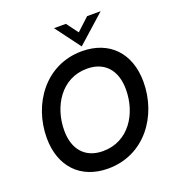

<svg xmlns="http://www.w3.org/2000/svg" viewBox="-160 -1027 1067 1168"><g transform="rotate(-20 374.0 -443.0)"><path d="M341 14.5C577 14.5 722 -188.5 722 -408.5C722 -594.5 610.5 -711.5 432 -711.5C196 -711.5 52 -506 52 -288C52 -103 163 14.5 341 14.5ZM167.5 -294C167.5 -449 259 -601 425 -601C541 -601 606 -524.5 606 -402C606 -243 512.5 -96 348 -96C233 -96 167.5 -171 167.5 -294ZM322 -901 442.5 -739 624 -901H536.5L455 -825.5L399 -901Z"/></g></svg>

Font: HK Grotesk SemiBold
Style: Italic
Weight: 600
Italic angle: -16°
Designer: Alfredo Marco Pradil
Foundry: Hanken Design Co.
Version: Version 3.001;FEAKit 1.0